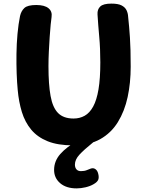

<svg xmlns="http://www.w3.org/2000/svg" viewBox="-20 -796 801 1062"><path d="M90.8 -707.3Q97.1 -735.2 114.9 -751.8Q132.8 -768.3 180.7 -768.3Q226.3 -768.3 248.2 -750.5Q270 -732.7 265.2 -701.6Q263 -689.3 260.3 -659.9Q257.6 -630.6 254.8 -591.3Q252.1 -552 250.1 -509.8Q248.1 -467.6 248.1 -429.4Q248.1 -329.4 259.7 -265.3Q271.2 -201.2 301.2 -170.8Q331.2 -140.4 386.9 -140.4Q420.9 -140.4 448.4 -155.8Q475.9 -171.2 495.3 -206.6Q514.7 -241.9 524.8 -301.7Q534.9 -361.4 534.9 -451Q534.9 -527 528.9 -592.7Q522.9 -658.4 519.4 -716.1Q517.7 -744.2 534.6 -760.1Q551.4 -776 595.3 -776Q633.4 -776.2 652.8 -765.9Q672.1 -755.7 679.9 -739.4Q687.7 -723.1 688.7 -704.1Q691.7 -675.1 694.2 -647.4Q696.7 -619.7 698.7 -588.4Q700.7 -557.2 701.8 -518.1Q702.9 -479 702.9 -427Q702.9 -338 686.1 -259.5Q669.2 -181 631.9 -120.5Q594.6 -60 533.7 -26Q472.9 8 383.9 8Q299.7 8 243.3 -14.8Q186.9 -37.6 152.6 -78.9Q118.2 -120.3 101 -176.3Q83.8 -232.3 77.9 -299Q74.1 -338 72.2 -389.4Q70.3 -440.9 71.1 -497.6Q71.8 -554.2 76.8 -608.7Q81.8 -663.1 90.8 -707.3ZM403.7 246Q346.2 246 312.7 217.2Q279.2 188.4 279.2 144Q279.2 95 313.4 56Q347.7 17 412.9 -20H496.8V-10Q444.1 32.4 419.3 59.6Q394.4 86.7 394.4 114.4Q394.4 130.9 402.9 140.7Q411.3 150.6 427.9 150.6Q446.8 150.6 460 145.1Q473.2 139.7 482.2 136.4Q496.3 131.4 507.9 139.6Q519.4 147.7 523.4 165.6Q528.4 185.6 523.3 198.3Q518.1 211 497.8 222.7Q478.8 233.9 453.3 239.9Q427.9 246 403.7 246Z"/></svg>

Font: Playpen Sans
Style: Regular
Weight: 400
Designer: Laura Meseguer, Veronika Burian, José Scaglione, Kostas Bartsokas, Vera Evstafieva, Tom Grace, Yorlmar Campos
Foundry: TypeTogether
Version: Version 2.000